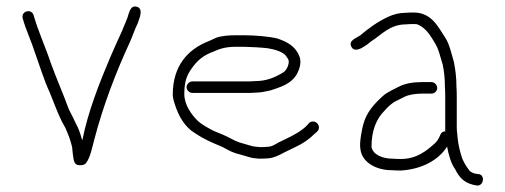

<svg xmlns="http://www.w3.org/2000/svg" viewBox="-20 -531 1577 599"><path d="M51 -473C62.3 -433.5 76.4 -406.5 89 -367C103.8 -326.2 117.4 -280.3 135 -243C147.7 -212.1 158.9 -180.2 173 -152L184 -132C192.2 -112.9 200 -94.5 205 -72L207 -52C210.2 -34.2 208.5 -16.1 228 -15.5C238.7 -15.2 245.7 -17.7 249 -23C261.4 -40 267.1 -68.6 274 -95C302 -202.4 341.8 -305.5 384 -397C394.1 -418.9 399.6 -438.2 410 -459L417 -480C420.4 -493.7 420.1 -506.3 407 -510C390.9 -514.6 385.8 -500.2 382 -490C377.1 -470.4 367.7 -453.5 361 -435C348.1 -406.5 335.8 -380.4 323 -350C290.1 -272 255 -184.2 237 -94L235 -98C230.7 -115 224 -132.9 216 -147L206 -168C201.3 -176.7 197.3 -184.7 194 -192C176.9 -239.1 156.7 -284.3 139 -333C121.5 -385.5 99.7 -431.6 85 -483C78.5 -505.8 44.2 -496.7 51 -473Z M580 -241H753C761 -241 769.3 -241.3 778 -242C793.5 -242 811.1 -246.1 824 -249L842 -255C865.8 -262.9 889.2 -274.4 902.5 -294C911.4 -307.1 921.9 -332.4 915 -353C903.3 -385.2 878.1 -400 845 -411C821.6 -416.9 775.5 -421 743 -421H715C693.5 -421 670.1 -419.2 654 -413L632 -403C566.7 -377.9 519 -326.4 519 -236C519 -228.7 521 -219 525 -207C537.4 -167.4 556.9 -134.3 589 -115C616.1 -96.9 640 -86.6 673 -73C696.4 -60.6 706.5 -53.9 733 -48L750 -43C763.8 -38.4 771.6 -37.2 789 -36C799 -36 808.3 -36.3 817 -37C834.5 -38.3 851.5 -47.1 864 -54L903 -73C925.4 -83.2 945.7 -97.7 962 -114L970 -121C973.3 -124.3 975 -128.5 975 -133.5C975 -143.4 966.4 -152 956.5 -152C951.5 -152 947.3 -150.3 944 -147L937 -139C928.6 -130.6 916.1 -121.2 905 -115L887 -105L848 -86C838.8 -80.9 828.1 -73 814 -73C806.7 -72.3 799.3 -72 792 -72C776.1 -73.2 771.9 -73.6 760 -77L743 -82C718.5 -88.1 711.6 -93.2 688 -105C668.4 -114.8 658.6 -116.7 642 -125C625.2 -134.4 608.6 -142.4 595 -156C578 -173 555 -204 555 -237C555 -273.1 561.1 -293.8 577 -316C594.7 -342.5 615.2 -358.8 646 -370C666 -379.1 684.4 -385 715 -385H743C757.3 -385 803.6 -382.2 815 -380.5C835.2 -377.5 868.3 -368.7 875 -352C879.7 -347.3 882.5 -341 880 -331C877.3 -318.6 870.3 -308.1 860 -303C837.2 -289.3 811.2 -278 776 -278C768 -277.3 760.3 -277 753 -277H580C570.8 -277 562 -268.2 562 -259C562 -249.8 570.8 -241 580 -241Z M1326 -275H1299C1269 -275 1244.9 -270.9 1225 -261C1208.5 -251.9 1188.1 -244.1 1174 -231C1147.5 -207 1123.4 -181.1 1113 -142C1109.1 -127.4 1101.1 -86.4 1104 -69C1107.4 -24.4 1153.8 0 1202 0C1211.3 0.7 1221 1 1231 1C1295.2 -3 1348 -30.8 1375 -74V-73C1379.7 -47.3 1386.9 -21.3 1400 -3C1414.5 26 1431.4 42.6 1469 48C1490.8 48 1493.7 12 1471 12L1465 11C1459.3 11 1450.1 6.1 1446 3C1434.9 -10.9 1424.4 -27.2 1419 -46C1414.4 -62 1409.9 -79 1408 -98L1406 -118C1405.3 -123.3 1405 -129.3 1405 -136V-233C1405 -241.7 1404.7 -251 1404 -261C1404 -289.3 1400.6 -315.2 1396 -338C1388.7 -362.5 1382.6 -392.1 1370 -412C1346.9 -446.7 1327.3 -492 1270 -492C1261.3 -492 1253 -491.7 1245 -491C1224.8 -491 1206.9 -485.9 1192 -479C1158.3 -463.7 1129.9 -442.5 1103 -420C1091.2 -412.1 1065.8 -404.4 1076.5 -384.5C1083.5 -371.5 1097.7 -375.9 1108 -381L1124 -391C1128.7 -394.3 1133.3 -398 1138 -402C1169.6 -421.8 1195.4 -455 1247 -455C1254.3 -455.7 1262 -456 1270 -456C1276 -456 1280 -455.7 1282 -455C1310.1 -443.8 1324 -418 1339 -393C1345.8 -382.1 1351.2 -363.8 1355 -350L1361 -330C1365.6 -309.3 1368 -285.6 1368 -261C1368.7 -251 1369 -241.7 1369 -233V-121C1361.7 -121 1356.7 -117.7 1354 -111L1349 -100C1346.3 -94.7 1342.7 -89.7 1338 -85C1311 -60.7 1280.8 -35 1230 -35C1220.7 -35 1212 -35.3 1204 -36C1175 -36 1143.2 -47.6 1139 -73C1139 -123 1154.1 -160.1 1179 -185C1190 -197.3 1202.1 -209.8 1218 -217L1242 -229C1256 -236 1277.6 -239 1299 -239H1326C1335.5 -239 1344 -246.8 1344 -256.5C1344 -266.1 1335.5 -275 1326 -275Z"/></svg>

Font: HoneyBee
Style: Lit
Weight: 300
Foundry: Cannot Into Space Fonts
Version: Version 0.89